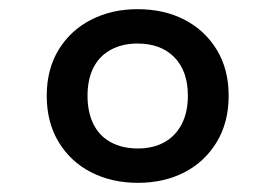

<svg xmlns="http://www.w3.org/2000/svg" viewBox="-20 -755 565 419"><path d="M281 -431Q314 -431 338.5 -444.5Q363 -458 376.5 -484Q390 -510 390 -546Q390 -600 360.5 -630Q331 -660 280 -660Q247 -660 222 -646.5Q197 -633 184 -607.5Q171 -582 171 -546Q171 -510 184 -484Q197 -458 222 -444.5Q247 -431 281 -431ZM281 -356Q224 -356 179 -379Q134 -402 108 -445Q82 -488 82 -546Q82 -604 108 -646.5Q134 -689 179 -712Q224 -735 280 -735Q338 -735 382.5 -712Q427 -689 453 -646.5Q479 -604 479 -546Q479 -488 453 -445Q427 -402 382.5 -379Q338 -356 281 -356Z"/></svg>

Font: Roboto Serif Medium
Style: Italic
Weight: 500
Italic angle: -10°
Designer: Greg Gazdowicz
Foundry: Commercial Type
Version: Version 1.008